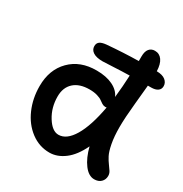

<svg xmlns="http://www.w3.org/2000/svg" viewBox="-177 -889 1000 1047"><g transform="rotate(30 322.5 -365.5)"><path d="M276.9 17.1Q211.9 17.1 159.4 -22.7Q106.9 -62.5 78.4 -128.2Q49.8 -193.8 49.8 -271Q49.8 -374.5 112.3 -437.5Q174.8 -500.5 277.8 -500Q337.9 -500 379.4 -480Q420.9 -460 436 -424.8Q443.8 -495.6 446.8 -565.9Q395.5 -564.9 343.5 -562Q291.5 -559.1 279.8 -559.1Q240.2 -559.1 219.7 -572.5Q199.2 -585.9 199.2 -608.9Q199.2 -627 211.4 -636.5Q223.6 -646 252 -648.9Q356 -657.7 450.2 -659.2V-688Q450.2 -720.2 463.4 -736.1Q476.6 -752 499 -752Q527.8 -752 544.7 -728.3Q561.5 -704.6 563 -660.2Q599.6 -659.7 617.9 -644.8Q636.2 -629.9 636.2 -607.9Q636.2 -588.9 621.6 -578.4Q606.9 -567.9 580.1 -567.9H560.1Q558.1 -542 548.6 -448Q539.1 -354 539.1 -294.9Q539.1 -236.3 547.4 -192.9Q555.7 -149.4 567.4 -127.2Q579.1 -105 590.8 -89.6Q602.5 -74.2 610.8 -61Q619.1 -47.9 619.1 -33.2Q619.1 -9.8 603.5 5.6Q587.9 21 561 21Q525.9 21 496.1 -18.6Q466.3 -58.1 450.2 -122.1Q416.5 -51.3 371.1 -17.1Q325.7 17.1 276.9 17.1ZM163.1 -271Q163.1 -201.2 197.3 -146.5Q231.4 -91.8 271 -91.8Q321.8 -91.8 361.8 -158.9Q401.9 -226.1 424.8 -352.1Q421.9 -351.1 417 -351.1Q406.2 -351.1 395.5 -357.4Q384.8 -363.8 375.5 -371.1Q366.2 -378.4 345.2 -384.8Q324.2 -391.1 295.9 -391.1Q232.9 -391.1 198 -359.4Q163.1 -327.6 163.1 -271Z"/></g></svg>

Font: Shantell Sans Bouncy
Style: Regular
Weight: 500
Designer: Stephen Nixon, Anya Danilova, Shantell Martin
Foundry: Arrow Type
Version: Version 1.006;[9816181b4]